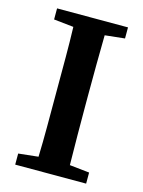

<svg xmlns="http://www.w3.org/2000/svg" viewBox="-104 -725 587 787"><g transform="rotate(15 189.5 -331.5)"><path d="M39 -616V-663H340V-616L256 -607Q255 -545 254.5 -481.5Q254 -418 254 -353V-310Q254 -247 254.5 -183.5Q255 -120 256 -56L340 -47V0H39V-47L123 -56Q125 -118 125 -182Q125 -246 125 -310V-353Q125 -416 125 -479.5Q125 -543 123 -607Z"/></g></svg>

Font: Source Serif Pro Semibold
Style: Regular
Weight: 600
Designer: Frank Grießhammer
Foundry: Adobe Systems Incorporated
Version: Version 3.000;hotconv 1.0.109;makeotfexe 2.5.65596